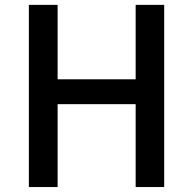

<svg xmlns="http://www.w3.org/2000/svg" viewBox="-20 -756 779 776"><path d="M96.7 0V-736.3H212.9V-435.5H528.3V-736.3H643.6V0H528.3V-335H212.9V0Z"/></svg>

Font: Gen Shin Gothic Medium
Style: Regular
Weight: 500
Designer: [Source Han Sans]
Ryoko NISHIZUKA  (kana & ideographs); Paul D. Hunt (Latin, Greek & Cyrillic); Wenlong ZHANG  (bopomofo
Version: Version 1.002.20150607